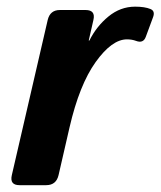

<svg xmlns="http://www.w3.org/2000/svg" viewBox="-20 -542 470 562"><path d="M37.1 0Q7.8 0 14.6 -29.3L119.6 -483.4Q126.5 -512.7 155.3 -512.7H230.5Q260.3 -512.7 253.4 -483.4L239.7 -423.3H241.7Q262.2 -464.8 297.4 -493.7Q332.5 -522.5 375.5 -522.5Q403.8 -522.5 420.4 -515.6Q434.6 -509.8 428.2 -492.2L406.7 -434.1Q399.4 -414.1 377.9 -422.4Q366.2 -426.8 351.6 -426.8Q307.6 -426.8 260 -360.4Q212.4 -293.9 183.6 -169.4L151.4 -29.3Q144.5 0 115.2 0Z"/></svg>

Font: Istok
Style: Bold Italic
Weight: 700
Italic angle: -13°
Designer: Andrey V. Panov
Foundry: Andrey V. Panov
Version: Version 1.0.3